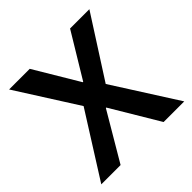

<svg xmlns="http://www.w3.org/2000/svg" viewBox="-179 -856 1013 1013"><g transform="rotate(-45 327.5 -349.0)"><path d="M637 0H483L323 -268H320L162 0H18L244 -358L28 -698H182L330 -450H333L483 -698H627L409 -358Z"/></g></svg>

Font: IBM Plex Sans Arabic SmBld
Style: Regular
Weight: 600
Designer: Mike Abbink, Paul van der Laan, Pieter van Rosmalen, Wael Morcos, Khajak Apelian
Foundry: Bold Monday
Version: Version 1.005